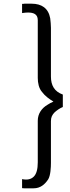

<svg xmlns="http://www.w3.org/2000/svg" viewBox="-20 -770 380 1040"><path d="M255.9 -355.5V-619.1C255.9 -636.7 253.9 -653.3 252 -670.9C242.2 -725.6 205.1 -750 151.4 -750H113.3C111.3 -750 109.4 -750 106.4 -749H99.6V-699.2C112.3 -701.2 123 -702.1 131.8 -702.1C160.2 -702.1 184.6 -694.3 184.6 -661.1V-347.7C184.6 -321.3 190.4 -291 208 -271.5C223.6 -250 247.1 -233.4 269.5 -219.7C263.7 -216.8 257.8 -214.8 252.9 -211.9C248 -209 243.2 -206.1 238.3 -203.1C206.1 -184.6 184.6 -154.3 184.6 -116.2V109.4C184.6 145.5 177.7 171.9 163.1 186.5C148.4 201.2 127.9 206.1 99.6 200.2V249C104.5 250 108.4 250 113.3 250H162.1C198.2 250 222.7 229.5 241.2 201.2C253.9 180.7 255.9 135.7 255.9 112.3V-114.3C255.9 -134.8 262.7 -148.4 276.4 -162.1C290 -173.8 303.7 -183.6 320.3 -190.4V-257.8C274.4 -274.4 255.9 -307.6 255.9 -355.5Z"/></svg>

Font: My Font
Style: Regular
Weight: 400
Designer: Alfredo Marco Pradil
Version: Version 0.001